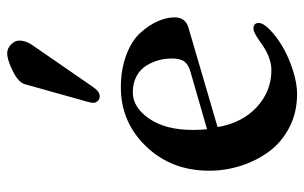

<svg xmlns="http://www.w3.org/2000/svg" viewBox="-176 -657 845 533"><g transform="rotate(-90 246.5 -390.5)"><path d="M227.5 -554.7Q227.5 -558.6 229.5 -566.4L279.3 -744.1Q284.2 -761.7 315.4 -777.3Q346.7 -793 365.2 -793Q378.9 -793 389.6 -782.2Q400.4 -771.5 400.4 -759.8Q400.4 -742.2 388.7 -724.6L271.5 -554.7Q258.8 -536.1 246.1 -536.1Q238.3 -536.1 232.9 -541.5Q227.5 -546.9 227.5 -554.7ZM39.1 -232.4Q39.1 -336.9 106.4 -407.2Q173.8 -477.5 270.5 -477.5Q320.3 -477.5 360.4 -462.4Q400.4 -447.3 421.9 -423.3Q443.4 -399.4 454.1 -375Q464.8 -350.6 464.8 -328.1Q464.8 -296.9 433.6 -289.1L160.2 -209Q171.9 -140.6 215.8 -100.1Q259.8 -59.6 318.4 -59.6Q355.5 -59.6 398.4 -91.8Q422.9 -109.4 433.6 -109.4Q449.2 -109.4 449.2 -94.7Q449.2 -82 430.2 -63.5Q411.1 -44.9 382.8 -28.3Q354.5 -11.7 318.4 0Q282.2 11.7 252 11.7Q201.2 11.7 160.2 -9.3Q119.1 -30.3 93.3 -64.9Q67.4 -99.6 53.2 -143.1Q39.1 -186.5 39.1 -232.4ZM152.3 -277.3Q152.3 -254.9 154.3 -238.3L313.5 -284.2Q334 -290 342.3 -301.3Q350.6 -312.5 350.6 -335.9Q350.6 -355.5 345.7 -373Q340.8 -390.6 330.6 -407.2Q320.3 -423.8 301.3 -434.1Q282.2 -444.3 256.8 -444.3Q214.8 -444.3 183.6 -398.9Q152.3 -353.5 152.3 -277.3Z"/></g></svg>

Font: Monomakh Unicode TT
Style: Medium
Weight: 500
Designer: Alexey Kryukov, Aleksandr Andreev
Version: Version 1.1